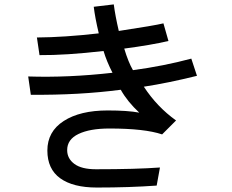

<svg xmlns="http://www.w3.org/2000/svg" viewBox="-20 -799 1040 861"><path d="M106.4 -456.1Q286.1 -450.2 484.4 -472.7Q458 -524.4 444.3 -570.3Q274.4 -550.8 157.2 -551.8L145.5 -630.9Q269.5 -631.8 422.9 -649.4Q406.2 -719.7 400.4 -768.6L490.2 -779.3Q497.1 -726.6 512.7 -660.2Q673.8 -684.6 712.9 -694.3L735.4 -615.2Q656.2 -596.7 537.1 -581.1Q555.7 -519.5 576.2 -484.4Q713.9 -502.9 837.9 -536.1L863.3 -459Q733.4 -426.8 625 -410.2Q684.6 -319.3 769.5 -258.8L707 -196.3Q628.9 -222.7 470.7 -222.7Q382.8 -222.7 332 -198.2Q281.2 -173.8 281.2 -126Q281.2 -87.9 313.5 -64Q345.7 -40 410.2 -40Q590.8 -40 697.3 -47.9L682.6 33.2Q560.5 42 414.1 42Q307.6 42 250 0.5Q192.4 -41 192.4 -124Q192.4 -209 265.6 -256.3Q338.9 -303.7 462.9 -303.7Q552.7 -303.7 604.5 -293.9Q551.8 -342.8 521.5 -396.5Q335 -372.1 118.2 -374Z"/></svg>

Font: Gothic A1 Medium
Style: Regular
Weight: 500
Designer: HanYang I&C Co.,Ltd.
Foundry: HanYang I&C Co.,Ltd.
Version: Version 2.50